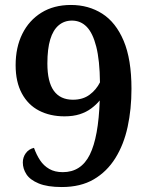

<svg xmlns="http://www.w3.org/2000/svg" viewBox="-20 -744 603 774"><path d="M229 10Q171 10 136 -4.5Q101 -19 86.5 -41.5Q72 -64 72 -89Q72 -110 84 -126.5Q96 -143 117 -148Q127 -120 141.5 -98Q156 -76 178.5 -63Q201 -50 233 -50Q307 -50 342 -120.5Q377 -191 382 -339Q368 -322 348 -307Q328 -292 301.5 -283.5Q275 -275 240 -275Q182 -275 137.5 -298Q93 -321 68 -367.5Q43 -414 43 -481Q43 -553 70 -607.5Q97 -662 147 -693Q197 -724 266 -724Q337 -724 392 -689Q447 -654 478.5 -579.5Q510 -505 510 -386Q510 -304 494.5 -232.5Q479 -161 445 -106.5Q411 -52 358 -21Q305 10 229 10ZM274 -342Q314 -342 341 -362Q368 -382 383 -412Q382 -501 368 -556Q354 -611 329.5 -636Q305 -661 270 -661Q239 -661 216.5 -642Q194 -623 182.5 -585Q171 -547 171 -488Q171 -414 197 -378Q223 -342 274 -342Z"/></svg>

Font: Noto Serif Khmer SemiBold
Style: Regular
Weight: 600
Version: Version 2.003